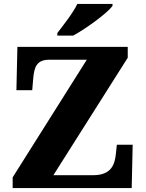

<svg xmlns="http://www.w3.org/2000/svg" viewBox="-20 -951 736 971"><path d="M270 -784V-771H350C417 -807 524 -886 549 -921V-931H371C350 -886 299 -822 270 -784ZM44 0H646L651 -219H571L566 -173C561 -120 543 -65 452 -65H250L626 -659V-714H68L63 -495H143L148 -554C153 -613 166 -649 230 -649H419L44 -54Z"/></svg>

Font: Noto Serif Myanmar ExtraBold
Style: Regular
Weight: 800
Designer: Ben Mitchell and the Monotype Design Team
Foundry: Monotype Imaging Inc.
Version: Version 2.106